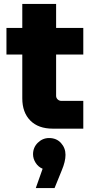

<svg xmlns="http://www.w3.org/2000/svg" viewBox="-20 -658 476 982"><path d="M250 0Q176 0 135 -41.5Q94 -83 94 -155V-379H13V-515H94V-638H267V-515H406V-379H267V-168Q267 -157 275 -149.5Q283 -142 294 -142H406V0ZM163 304 198 205Q176 196 162.5 175Q149 154 149 131Q149 96 173.5 72Q198 48 231 48Q269 48 292 73.5Q315 99 315 134Q315 168 296 213L259 304Z"/></svg>

Font: MuseoModerno ExtraBold
Style: Regular
Weight: 800
Designer: Pablo Cosgaya, Héctor Gatti, Marcela Romero, and the Authors of The MuseoModerno Project.
Foundry: Omnibus-Type Team
Version: Version 1.001